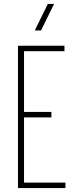

<svg xmlns="http://www.w3.org/2000/svg" viewBox="-20 -963 384 983"><path d="M72 0V-729H310V-701H103V-28H315V0ZM96 -362V-390H243V-362ZM158 -807 225 -943H257L190 -807Z"/></svg>

Font: Hubot Sans Condensed ExtraLight
Style: Regular
Weight: 200
Width: 3
Designer: Deni Anggara
Foundry: GitHub, Inc., Subsidiary of Microsoft Corporation
Version: Version 2.000